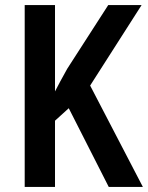

<svg xmlns="http://www.w3.org/2000/svg" viewBox="-20 -734 581 754"><path d="M541 0H407L250 -309L196 -260V0H77V-714H196V-375Q205 -392 216.5 -414Q228 -436 244 -464L405 -714H536L334 -398Z"/></svg>

Font: Noto Sans Sinhala Condensed SemiBold
Style: Regular
Weight: 600
Width: 3
Designer: Jelle Bosma - Monotype Design Team
Foundry: Monotype Imaging Inc.
Version: Version 2.006; ttfautohint (v1.8.4.7-5d5b)